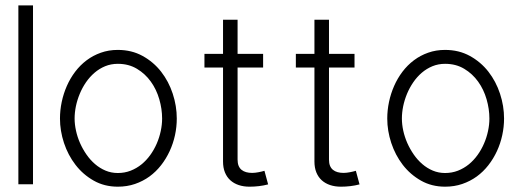

<svg xmlns="http://www.w3.org/2000/svg" viewBox="-20 -690 1962 719"><path d="M103.6 -669.9H48.8V0H103.6Z M642 -246.1Q642 -293 626.9 -339Q611.8 -385 583.4 -421.5Q555 -457.9 514 -480.5Q473 -503.1 421.2 -503.1Q387 -503.1 357.6 -492.6Q328.2 -482.2 304.2 -464.1Q280.2 -446 261.6 -421.5Q243 -396.9 230.4 -368.3Q217.8 -339.7 211.2 -308.5Q204.6 -277.3 204.6 -246.1Q204.6 -200.2 219.6 -154.7Q234.7 -109.1 262.8 -72.7Q290.8 -36.3 330.9 -13.6Q370.9 9.1 421.2 9.1Q455.8 9.1 485.5 -1.1Q515.2 -11.3 539.8 -29.1Q564.3 -47 583.2 -71.3Q602.1 -95.5 615.3 -124Q628.5 -152.5 635.3 -183.7Q642 -214.8 642 -246.1ZM587.1 -246Q587.1 -223.1 581.9 -199.1Q576.8 -175 567 -152.3Q557.1 -129.5 542.8 -109.6Q528.5 -89.7 510.1 -74.6Q491.6 -59.6 469.2 -50.8Q446.8 -42.1 421.2 -42.1Q396.6 -42.1 375.2 -51.1Q353.8 -60.1 335.8 -75.6Q317.8 -91.1 303.7 -111.5Q289.6 -131.9 279.6 -154.5Q269.7 -177.1 264.6 -200.7Q259.4 -224.4 259.4 -246.1Q259.4 -268.4 264.2 -292Q269.1 -315.7 278.6 -338.5Q288 -361.3 301.9 -381.7Q315.9 -402 333.9 -417.5Q351.9 -433 373.7 -442Q395.6 -451 421.3 -451Q461.9 -451 492.9 -432.3Q523.9 -413.7 544.9 -384.3Q565.9 -355 576.5 -318.4Q587.1 -281.9 587.1 -246Z M970.3 -50.4Q965.3 -49 959.4 -47.5Q953.6 -46.1 947.6 -45Q941.7 -43.9 935.7 -43.2Q929.7 -42.5 924.3 -42.5Q912 -42.5 901.9 -45.3Q891.8 -48.1 884.6 -54Q877.4 -59.8 873.5 -69.3Q869.7 -78.8 869.7 -92.2V-437H965.3V-488.3H869.7V-616.2H815.2V-488.3H745.6V-437H815.2V-85Q815.2 -62.1 822.3 -44.5Q829.4 -26.9 842.5 -15Q855.5 -3.2 873.9 3Q892.2 9.1 914.4 9.1Q932.1 9.1 949.8 7Q967.5 4.9 984.1 0.5Z M1312.6 -50.4Q1307.6 -49 1301.7 -47.5Q1295.8 -46.1 1289.9 -45Q1284 -43.9 1278 -43.2Q1272 -42.5 1266.5 -42.5Q1254.3 -42.5 1244.2 -45.3Q1234.1 -48.1 1226.9 -54Q1219.7 -59.8 1215.8 -69.3Q1212 -78.8 1212 -92.2V-437H1307.6V-488.3H1212V-616.2H1157.5V-488.3H1087.9V-437H1157.5V-85Q1157.5 -62.1 1164.6 -44.5Q1171.7 -26.9 1184.8 -15Q1197.8 -3.2 1216.2 3Q1234.5 9.1 1256.7 9.1Q1274.4 9.1 1292.1 7Q1309.8 4.9 1326.4 0.5Z M1867.6 -246.1Q1867.6 -293 1852.5 -339Q1837.4 -385 1809 -421.5Q1780.6 -457.9 1739.6 -480.5Q1698.5 -503.1 1646.7 -503.1Q1612.5 -503.1 1583.1 -492.6Q1553.7 -482.2 1529.8 -464.1Q1505.8 -446 1487.2 -421.5Q1468.6 -396.9 1456 -368.3Q1443.4 -339.7 1436.8 -308.5Q1430.2 -277.3 1430.2 -246.1Q1430.2 -200.2 1445.2 -154.7Q1460.3 -109.1 1488.3 -72.7Q1516.4 -36.3 1556.5 -13.6Q1596.5 9.1 1646.8 9.1Q1681.4 9.1 1711.1 -1.1Q1740.8 -11.3 1765.4 -29.1Q1789.9 -47 1808.8 -71.3Q1827.7 -95.5 1840.9 -124Q1854.1 -152.5 1860.8 -183.7Q1867.6 -214.8 1867.6 -246.1ZM1812.7 -246Q1812.7 -223.1 1807.5 -199.1Q1802.4 -175 1792.5 -152.3Q1782.7 -129.5 1768.4 -109.6Q1754.1 -89.7 1735.7 -74.6Q1717.2 -59.6 1694.8 -50.8Q1672.3 -42.1 1646.8 -42.1Q1622.2 -42.1 1600.8 -51.1Q1579.4 -60.1 1561.4 -75.6Q1543.4 -91.1 1529.3 -111.5Q1515.2 -131.9 1505.2 -154.5Q1495.3 -177.1 1490.1 -200.7Q1485 -224.4 1485 -246.1Q1485 -268.4 1489.8 -292Q1494.7 -315.7 1504.1 -338.5Q1513.6 -361.3 1527.5 -381.7Q1541.4 -402 1559.4 -417.5Q1577.5 -433 1599.3 -442Q1621.2 -451 1646.8 -451Q1687.5 -451 1718.5 -432.3Q1749.5 -413.7 1770.5 -384.3Q1791.5 -355 1802.1 -318.4Q1812.7 -281.9 1812.7 -246Z"/></svg>

Font: SaysetthaMai Thin
Style: Regular
Weight: 100
Designer: John M. Durdin
Foundry: Lao Script for Windows
Version: Version 1.101